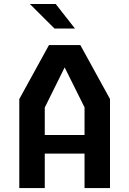

<svg xmlns="http://www.w3.org/2000/svg" viewBox="-20 -960 660 980"><path d="M78.5 0H208.5V-176H411.5V0H541.5V-454.5L390 -730H230L78.5 -454.5ZM258 -814.5H362.5L264.5 -939.5H132.5ZM208.5 -271V-411L310 -616L411.5 -412V-271Z"/></svg>

Font: Monaspace Krypton SemiBold
Style: Regular
Weight: 600
Designer: Riley Cran & the Lettermatic Team
Foundry: Lettermatic
Version: Version 1.200 (Monaspace Krypton)